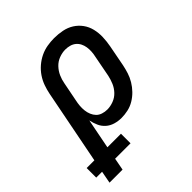

<svg xmlns="http://www.w3.org/2000/svg" viewBox="-267 -677 1021 1021"><g transform="rotate(-45 244.0 -166.0)"><path d="M-31 210 -18 141H-62V69H-4L78 -350Q83 -375 92 -400.5Q101 -426 116.5 -449Q132 -472 153.5 -490.5Q175 -509 200 -521Q225 -533 251.5 -537.5Q278 -542 303 -542Q335 -542 365 -536Q395 -530 419.5 -514.5Q444 -499 461 -475.5Q478 -452 485 -423Q492 -394 491 -363Q490 -332 484 -300L461 -180Q456 -156 448.5 -132.5Q441 -109 427.5 -86.5Q414 -64 395.5 -45Q377 -26 354.5 -12.5Q332 1 307 6.5Q282 12 258 12Q233 12 209.5 5Q186 -2 168.5 -17.5Q151 -33 141.5 -54.5Q132 -76 127 -100L94 69H196V141H80L67 210ZM236 -73Q259 -73 283 -82Q307 -91 324.5 -109.5Q342 -128 351.5 -150.5Q361 -173 366 -196L389 -316Q393 -333 394 -350.5Q395 -368 392.5 -384Q390 -400 383 -414Q376 -428 364 -438Q352 -448 336 -452.5Q320 -457 303 -457Q280 -457 256 -448Q232 -439 214.5 -420.5Q197 -402 187 -379.5Q177 -357 173 -334L152 -227Q148 -209 146.5 -191Q145 -173 147 -155.5Q149 -138 155.5 -122.5Q162 -107 173 -95.5Q184 -84 201 -78.5Q218 -73 236 -73Z"/></g></svg>

Font: Lode Dark
Style: Bold Italic
Weight: 700
Italic angle: -11°
Monospace: yes
Designer: Belleve Invis
Foundry: Belleve Invis
Version: Version 29.2.0; ttfautohint (v1.8.3)